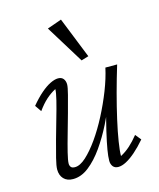

<svg xmlns="http://www.w3.org/2000/svg" viewBox="-103 -735 678 817"><g transform="rotate(-15 236.0 -326.5)"><path d="M166 -422.9Q181.6 -422.9 189.5 -413.1Q197.3 -403.3 197.3 -387.7Q197.3 -376 189 -343.8Q180.7 -311.5 168.9 -269Q157.2 -226.6 145 -184.1Q132.8 -141.6 124.5 -107.9Q116.2 -74.2 116.2 -60.5Q116.2 -51.8 121.1 -45.4Q126 -39.1 138.7 -39.1Q161.1 -39.1 188 -63.5Q214.8 -87.9 243.2 -127.9Q271.5 -168 297.4 -217.8Q323.2 -267.6 343.3 -318.8Q363.3 -370.1 373 -415H424.8Q407.2 -357.4 391.6 -299.3Q376 -241.2 364.3 -189Q352.5 -136.7 346.2 -96.7Q339.8 -56.6 339.8 -34.2Q362.3 -45.9 381.8 -63.5Q401.4 -81.1 420.9 -105.5L441.4 -80.1Q417 -51.8 394.5 -32.2Q372.1 -12.7 352.5 -2.4Q333 7.8 317.4 7.8Q301.8 7.8 293.9 -2.4Q286.1 -12.7 286.1 -27.3Q286.1 -45.9 291 -75.2Q295.9 -104.5 307.1 -152.8Q318.4 -201.2 338.9 -276.4H349.6Q332 -230.5 307.1 -180.7Q282.2 -130.9 252 -87.9Q221.7 -44.9 188 -18.6Q154.3 7.8 118.2 7.8Q91.8 7.8 77.1 -7.8Q62.5 -23.4 62.5 -48.8Q62.5 -64.5 70.8 -97.7Q79.1 -130.9 90.8 -173.3Q102.5 -215.8 114.7 -257.8Q127 -299.8 135.3 -333.5Q143.6 -367.2 143.6 -381.8Q121.1 -370.1 101.1 -352.1Q81.1 -334 61.5 -306.6L42 -335Q66.4 -364.3 88.9 -383.8Q111.3 -403.3 131.3 -413.1Q151.4 -422.9 166 -422.9ZM283.2 -470.7 179.7 -638.7 243.2 -661.1 315.4 -480.5Z"/></g></svg>

Font: Crimson Pro ExtraLight
Style: Italic
Weight: 250
Italic angle: -12°
Designer: Jacques Le Bailly
Foundry: Baron von Fonthausen
Version: Version 1.003